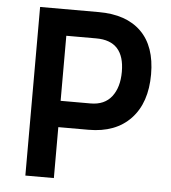

<svg xmlns="http://www.w3.org/2000/svg" viewBox="-51 -738 698 785"><g transform="rotate(5 298.5 -346.0)"><path d="M323 -209H199V0H82V-692H323Q436 -692 497 -632Q558 -572 558 -457Q558 -340 496 -274.5Q434 -209 323 -209ZM199 -317H322Q379 -317 408.5 -355Q438 -393 438 -457Q438 -584 322 -584H199Z"/></g></svg>

Font: TypoPRO Titillium Maps
Style: 800 wt
Weight: 800
Designer: Campivisivi
Foundry: Accademia di Belle Arti di Urbino and students of MA course of Visual design
Version: Version 001.001